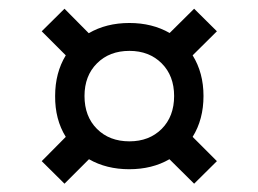

<svg xmlns="http://www.w3.org/2000/svg" viewBox="-20 -484 607 451"><path d="M78 -105.5 134.5 -162.5Q109 -203.5 109.5 -258.5Q109.5 -313 134.5 -354L78 -410.5L131.5 -463.5L188.5 -406Q229.5 -430 284 -430Q337.5 -430 378.5 -406.5L436 -463.5L489.5 -410.5L432.5 -354Q458 -313 458 -258.5Q458 -203.5 432.5 -162.5L489.5 -105.5L436 -52.5L378 -110Q337.5 -86.5 283.5 -86.5Q230 -86.5 189 -110L131.5 -52.5ZM284 -152Q330.5 -152 359.8 -181.2Q389 -210.5 389 -258.5Q389 -306 359.8 -335.2Q330.5 -364.5 284 -364.5Q237 -364.5 207.8 -335.2Q178.5 -306 178.5 -258.5Q178.5 -210.5 207.8 -181.2Q237 -152 284 -152Z"/></svg>

Font: Newsreader Caption
Style: Regular
Weight: 400
Designer: Hugues Gentile
Foundry: Production Type
Version: Version 1.001